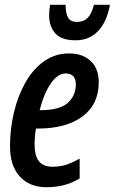

<svg xmlns="http://www.w3.org/2000/svg" viewBox="-20 -775 481 805"><path d="M175 10Q104 10 63 -35Q22 -80 22 -161Q22 -236 39 -306Q56 -376 88 -431.5Q120 -487 166 -519Q212 -551 270 -551Q326 -551 360 -519.5Q394 -488 394 -430Q394 -337 325.5 -286.5Q257 -236 139 -236H131Q125 -204 125 -172Q125 -121 143.5 -98.5Q162 -76 200 -76Q230 -76 255 -83.5Q280 -91 314 -110V-27Q281 -7 247 1.5Q213 10 175 10ZM149 -313Q230 -313 264 -343.5Q298 -374 298 -422Q298 -443 287.5 -455Q277 -467 255 -467Q222 -467 193 -425Q164 -383 146 -313ZM297 -606Q238 -606 212 -635Q186 -664 186 -711Q186 -731 190 -755H255Q255 -719 265.5 -701Q276 -683 303 -683Q330 -683 347 -699.5Q364 -716 374 -755H441Q428 -683 391 -644.5Q354 -606 297 -606Z"/></svg>

Font: Noto Sans ExtraCondensed SemiBold
Style: Italic
Weight: 600
Width: 2
Italic angle: -12°
Designer: Monotype Design Team
Foundry: Monotype Imaging Inc.
Version: Version 2.013; ttfautohint (v1.8.4.7-5d5b)